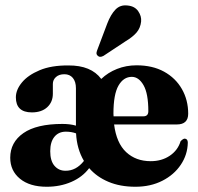

<svg xmlns="http://www.w3.org/2000/svg" viewBox="-20 -702 754 732"><path d="M697.5 -268.5Q697.5 -227.5 654 -227.5H415Q424 -156.5 461 -122Q498 -87.5 554.5 -87.5Q596.5 -87.5 627.2 -108.2Q658 -129 668.5 -163.5Q678 -173.5 684.5 -173.5Q696 -172.5 696 -158Q695 -112 669.2 -73.8Q643.5 -35.5 598.8 -12.8Q554 10 496 10Q438 10 393.5 -8.8Q349 -27.5 320 -61Q294.5 -27 252 -8.5Q209.5 10 158 10Q93.5 10 56.2 -20.5Q19 -51 19 -100.5Q19 -159.5 69.2 -194.5Q119.5 -229.5 218 -229.5Q247.5 -229.5 269.5 -223V-365.5Q269.5 -390.5 257.8 -404.8Q246 -419 225.5 -419Q205 -419 193.2 -408.2Q181.5 -397.5 181.5 -382V-344.5Q181.5 -313 160 -293.2Q138.5 -273.5 101.5 -273.5Q40.5 -273.5 40.5 -331Q40.5 -359.5 63.5 -387.5Q86.5 -415.5 131 -434.2Q175.5 -453 241 -452.5Q327.5 -453 366 -401Q391.5 -425.5 426.2 -439.2Q461 -453 500.5 -453Q561.5 -453 605.5 -428.8Q649.5 -404.5 673.5 -362.5Q697.5 -320.5 697.5 -268.5ZM412.5 -269Q412.5 -263.5 413 -258.5H526.5Q545.5 -258.5 545.5 -278Q545.5 -345.5 527.2 -377.2Q509 -409 482.5 -409Q451 -409 431.8 -375.8Q412.5 -342.5 412.5 -269ZM171.5 -125.5Q171.5 -88.5 187.8 -69.8Q204 -51 229.5 -51Q270 -50.5 300 -88.5Q273 -134 270 -193.5Q252.5 -200 231 -200Q203.5 -200 187.5 -180.5Q171.5 -161 171.5 -125.5ZM389 -612.5Q402 -646.5 420.2 -665.5Q438.5 -684.5 466.5 -681Q493.5 -678.5 506.8 -659.5Q520 -640.5 518 -620Q515.5 -595.5 500.8 -578.2Q486 -561 460 -545.5L374.5 -489Q360 -481 351.5 -490.5Q347 -495.5 348 -501.5Q349 -507.5 352 -514.5Z"/></svg>

Font: Fraunces 144pt S050
Style: Bold
Weight: 700
Version: Version 1.000; ttfautohint (v1.8.3)